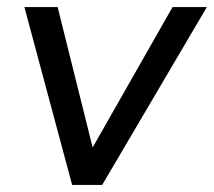

<svg xmlns="http://www.w3.org/2000/svg" viewBox="-20 -523 605 543"><path d="M184 0 49 -503H143L242 -106L468 -503H565L269 0Z"/></svg>

Font: Mulish Medium
Style: Italic
Weight: 500
Italic angle: -9°
Designer: Vernon Adams
Foundry: Vernon Adams
Version: Version 3.603; ttfautohint (v1.8.3)